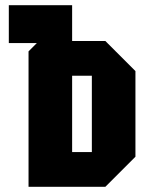

<svg xmlns="http://www.w3.org/2000/svg" viewBox="-20 -720 566 740"><path d="M334 -428H258V-134H334ZM502 -446V-116L386 0H90V-522L122 -554H14V-700H258V-562H386Z"/></svg>

Font: Tektur Condensed
Style: Bold
Weight: 700
Width: 3
Designer: Adam Jagosz
Foundry: Adam Jagosz
Version: Version 1.005;gftools[0.9.30]